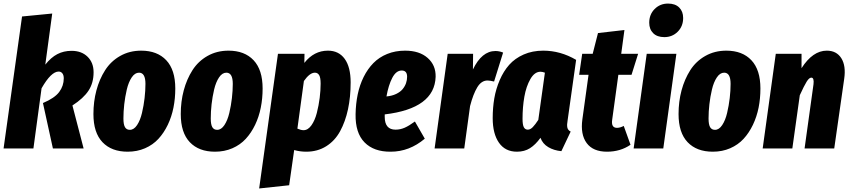

<svg xmlns="http://www.w3.org/2000/svg" viewBox="-24 -836 4785 1081"><path d="M270 -759.8 231 -472.2Q263.2 -512.7 298.8 -531.2Q334.5 -549.8 378.9 -549.8Q435.1 -549.8 469 -516.6Q502.9 -483.4 502.9 -429.2Q502.9 -369.1 474.4 -325.7Q445.8 -282.2 383.8 -242.2L446.8 0H273.9L217.8 -255.9Q283.7 -283.7 309.3 -318.1Q335 -352.5 335 -395Q335 -413.1 327.1 -423.1Q319.3 -433.1 306.2 -433.1Q263.7 -433.1 210 -338.9L164.1 0H-3.9L100.1 -743.2Z M694.8 18.1Q604 18.1 553 -35.4Q502 -88.9 502 -193.8Q502 -264.2 518.8 -327.1Q535.6 -390.1 567.9 -440.7Q600.1 -491.2 652.6 -521Q705.1 -550.8 771 -550.8Q861.3 -550.8 912.1 -496.8Q962.9 -442.9 962.9 -337.9Q962.9 -281.7 952.6 -230.2Q942.4 -178.7 920.7 -133.3Q898.9 -87.9 867.9 -54.2Q836.9 -20.5 792.5 -1.2Q748 18.1 694.8 18.1ZM707 -105Q730 -105 747.8 -131.8Q765.6 -158.7 775.4 -200.2Q785.2 -241.7 790 -283.7Q794.9 -325.7 794.9 -363.8Q794.9 -426.8 758.8 -426.8Q735.4 -426.8 717.5 -400.1Q699.7 -373.5 689.9 -332Q680.2 -290.5 675.5 -248.8Q670.9 -207 670.9 -168.9Q670.9 -134.8 679.7 -119.9Q688.5 -105 707 -105Z M1186.5 18.1Q1095.7 18.1 1044.7 -35.4Q993.7 -88.9 993.7 -193.8Q993.7 -264.2 1010.5 -327.1Q1027.3 -390.1 1059.6 -440.7Q1091.8 -491.2 1144.3 -521Q1196.8 -550.8 1262.7 -550.8Q1353 -550.8 1403.8 -496.8Q1454.6 -442.9 1454.6 -337.9Q1454.6 -281.7 1444.3 -230.2Q1434.1 -178.7 1412.4 -133.3Q1390.6 -87.9 1359.6 -54.2Q1328.6 -20.5 1284.2 -1.2Q1239.7 18.1 1186.5 18.1ZM1198.7 -105Q1221.7 -105 1239.5 -131.8Q1257.3 -158.7 1267.1 -200.2Q1276.9 -241.7 1281.7 -283.7Q1286.6 -325.7 1286.6 -363.8Q1286.6 -426.8 1250.5 -426.8Q1227.1 -426.8 1209.2 -400.1Q1191.4 -373.5 1181.6 -332Q1171.9 -290.5 1167.2 -248.8Q1162.6 -207 1162.6 -168.9Q1162.6 -134.8 1171.4 -119.9Q1180.2 -105 1198.7 -105Z M1435.1 225.1 1541 -533.2H1690.4L1689.5 -481.9Q1743.7 -550.8 1822.3 -550.8Q1883.3 -550.8 1916.7 -504.6Q1950.2 -458.5 1950.2 -372.1Q1950.2 -290 1935.3 -220.7Q1920.4 -151.4 1890.9 -97.2Q1861.3 -43 1812.5 -12.5Q1763.7 18.1 1700.2 18.1Q1665.5 18.1 1632.3 8.8L1604 207ZM1685.1 -103Q1710 -103 1729.5 -130.6Q1749 -158.2 1759.8 -200.2Q1770.5 -242.2 1775.9 -284.9Q1781.2 -327.6 1781.2 -365.2Q1781.2 -399.9 1772.7 -413.3Q1764.2 -426.8 1749 -426.8Q1719.7 -426.8 1687 -379.9L1650.4 -111.8Q1670.4 -103 1685.1 -103Z M2256.8 -550.8Q2337.4 -550.8 2383.8 -509.8Q2430.2 -468.8 2428.7 -403.8Q2422.9 -225.1 2142.1 -191.9V-178.2Q2142.1 -106 2203.1 -106Q2229.5 -106 2254.4 -116.9Q2279.3 -127.9 2312 -151.9L2367.7 -55.2Q2280.8 18.1 2175.8 18.1Q2081.1 19 2028.6 -34.2Q1976.1 -87.4 1978 -192.9Q1979 -252 1990 -304.7Q2001 -357.4 2023.4 -402.6Q2045.9 -447.8 2078.1 -480.7Q2110.4 -513.7 2156 -532.2Q2201.7 -550.8 2256.8 -550.8ZM2151.9 -293Q2183.1 -295.9 2206.5 -307.1Q2230 -318.4 2242.9 -334.2Q2255.9 -350.1 2262 -367.7Q2268.1 -385.3 2268.1 -403.8Q2268.1 -439 2237.8 -439Q2206.1 -439 2184.6 -397.7Q2163.1 -356.4 2151.9 -293Z M2765.6 -548.8Q2787.1 -548.8 2808.6 -540L2757.8 -377Q2733.4 -382.8 2720.7 -382.8Q2686.5 -382.8 2663.3 -344.7Q2640.1 -306.6 2622.6 -238.8L2589.8 0H2422.9L2496.6 -533.2H2639.6L2638.7 -444.8Q2688.5 -548.8 2765.6 -548.8Z M3034.7 -550.8Q3131.3 -550.8 3219.7 -499L3171.9 -159.2Q3167 -133.3 3170.2 -118.2Q3173.3 -103 3189 -95.2L3136.7 15.1Q3094.7 11.2 3063 -7.6Q3031.2 -26.4 3019 -60.1Q2990.7 -21 2959.7 -1.5Q2928.7 18.1 2886.7 18.1Q2820.3 18.1 2785.2 -32.5Q2750 -83 2750 -170.9Q2750 -229 2759 -282.2Q2768.1 -335.4 2789.6 -385.3Q2811 -435.1 2843 -471.2Q2875 -507.3 2924.3 -529.1Q2973.6 -550.8 3034.7 -550.8ZM3019 -432.1Q2985.8 -432.1 2962.2 -390.9Q2938.5 -349.6 2928.2 -291.3Q2918 -232.9 2918 -167Q2918 -133.3 2925.3 -119.6Q2932.6 -106 2947.8 -106Q2961.9 -106 2975.8 -120.4Q2989.7 -134.8 3006.8 -161.1L3043.9 -426.8Q3029.8 -432.1 3019 -432.1Z M3457.5 -415 3422.9 -163.1Q3415.5 -116.2 3449.7 -116.2Q3467.3 -116.2 3487.8 -127L3525.9 -21Q3469.2 18.1 3393.6 18.1Q3314.9 18.1 3279.1 -30.5Q3243.2 -79.1 3254.9 -164.1L3289.6 -415H3236.8L3253.9 -533.2H3313L3342.8 -649.9L3491.7 -667L3473.6 -533.2H3568.8L3531.7 -415Z M3716.3 -627Q3675.8 -627 3653.6 -649.2Q3631.3 -671.4 3631.3 -708Q3631.3 -754.9 3661.9 -785.4Q3692.4 -815.9 3737.3 -815.9Q3777.8 -815.9 3800 -793.7Q3822.3 -771.5 3822.3 -734.9Q3822.3 -688 3791.7 -657.5Q3761.2 -627 3716.3 -627ZM3784.2 -533.2 3710.4 0H3543.5L3617.2 -533.2Z M3989.3 18.1Q3898.4 18.1 3847.4 -35.4Q3796.4 -88.9 3796.4 -193.8Q3796.4 -264.2 3813.2 -327.1Q3830.1 -390.1 3862.3 -440.7Q3894.5 -491.2 3947 -521Q3999.5 -550.8 4065.4 -550.8Q4155.8 -550.8 4206.5 -496.8Q4257.3 -442.9 4257.3 -337.9Q4257.3 -281.7 4247.1 -230.2Q4236.8 -178.7 4215.1 -133.3Q4193.4 -87.9 4162.4 -54.2Q4131.3 -20.5 4086.9 -1.2Q4042.5 18.1 3989.3 18.1ZM4001.5 -105Q4024.4 -105 4042.2 -131.8Q4060.1 -158.7 4069.8 -200.2Q4079.6 -241.7 4084.5 -283.7Q4089.4 -325.7 4089.4 -363.8Q4089.4 -426.8 4053.2 -426.8Q4029.8 -426.8 4012 -400.1Q3994.1 -373.5 3984.4 -332Q3974.6 -290.5 3970 -248.8Q3965.3 -207 3965.3 -168.9Q3965.3 -134.8 3974.1 -119.9Q3982.9 -105 4001.5 -105Z M4630.9 -550.8Q4686 -550.8 4712.9 -508.1Q4739.7 -465.3 4729 -392.1L4672.9 0H4505.9L4556.2 -361.8Q4560.5 -398.9 4543.9 -398.9Q4531.7 -398.9 4517.6 -376.2Q4503.4 -353.5 4479 -299.8L4437 0H4270L4343.8 -533.2H4488.8V-452.1Q4551.8 -550.8 4630.9 -550.8Z"/></svg>

Font: Fira Sans Compressed ExtraBold
Style: Italic
Weight: 800
Width: 3
Italic angle: -8°
Designer: Carrois Corporate & Edenspiekermann AG
Foundry: Carrois Corporate GbR & Edenspiekermann AG
Version: Version 4.203;PS 004.203;hotconv 1.0.88;makeotf.lib2.5.64775